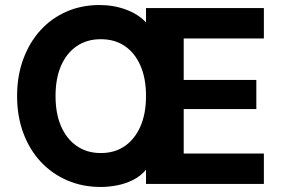

<svg xmlns="http://www.w3.org/2000/svg" viewBox="-20 -732 1126 764"><path d="M381 12Q308 12 247 -14.5Q186 -41 141.5 -89Q97 -137 72.5 -203.5Q48 -270 48 -350Q48 -430 72.5 -496.5Q97 -563 140.5 -611Q184 -659 244 -685.5Q304 -712 376 -712Q432 -712 481 -694Q530 -676 561 -643V-700H1030V-579H711V-414H1000V-298H711V-121H1030V0H561V-57Q541 -32 510.5 -16.5Q480 -1 446 5.5Q412 12 381 12ZM381 -123Q437 -123 477 -151Q517 -179 539 -229.5Q561 -280 561 -350Q561 -420 539 -470.5Q517 -521 477 -548.5Q437 -576 381 -576Q326 -576 285.5 -548.5Q245 -521 223 -470.5Q201 -420 201 -350Q201 -280 223 -229.5Q245 -179 285.5 -151Q326 -123 381 -123Z"/></svg>

Font: DM Sans 9pt Black
Style: Regular
Weight: 900
Version: Version 4.004;gftools[0.9.30]